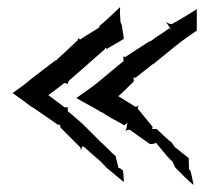

<svg xmlns="http://www.w3.org/2000/svg" viewBox="-20 -537 560 521"><path d="M15 -284C32 -272 50 -259 67 -246L70 -245L135 -200C136 -199 141 -198 143 -198C143 -196 144 -191 145 -190L198 -137C199 -135 199 -132 199 -130H200C200 -135 204 -138 205 -141C220 -127 237 -113 253 -99L269 -82C285 -69 300 -56 316 -43C316 -54 315 -63 314 -74L310 -77C310 -77 308 -79 309 -79H308L306 -80L301 -82C300 -92 295 -104 294 -113C281 -124 267 -140 254 -151L205 -200C192 -211 177 -225 164 -235V-240C163 -242 164 -246 165 -247C164 -246 160 -245 158 -246H155C140 -257 126 -268 111 -279C126 -289 140 -301 155 -312C157 -312 162 -310 163 -309H164C163 -311 166 -316 167 -318L264 -403C265 -405 266 -407 266 -408L270 -404C285 -414 301 -422 315 -431L316 -432C315 -443 312 -455 311 -467L307 -477C306 -490 305 -505 306 -517H305C289 -502 272 -485 254 -470L253 -469C251 -468 249 -464 249 -463H250C234 -452 215 -442 198 -430C196 -430 193 -432 192 -434V-433C192 -432 191 -428 190 -427L130 -371H129L132 -374L131 -375C131 -374 130 -373 129 -372L66 -324C50 -310 32 -297 15 -285ZM187 -271C207 -259 232 -247 254 -233C257 -232 265 -229 265 -226H266C281 -216 300 -208 317 -197C320 -199 324 -202 326 -204C325 -201 324 -197 324 -193C324 -190 322 -184 320 -183L321 -182C323 -184 329 -185 332 -185L387 -146C392 -146 402 -147 403 -150C416 -135 432 -113 449 -97L455 -83C471 -67 487 -50 504 -36H505C503 -48 500 -61 497 -73L493 -78C493 -88 492 -98 492 -108L453 -139V-140L446 -150C432 -161 418 -175 405 -187H393C394 -189 394 -192 394 -193L354 -242C353 -244 355 -249 356 -250V-251C354 -249 350 -247 348 -247C332 -257 315 -267 301 -276C316 -288 329 -303 343 -316V-318C343 -320 343 -324 342 -326C344 -326 348 -326 349 -327L392 -361C393 -362 394 -363 396 -363L456 -412C475 -427 496 -442 514 -454V-512C493 -499 469 -484 447 -472H444C440 -472 433 -475 430 -477V-476C436 -472 439 -463 444 -457C442 -458 441 -459 439 -460C423 -448 405 -438 390 -426H389C389 -426 385 -424 384 -424L321 -383C319 -382 315 -383 314 -384V-383C315 -382 315 -378 315 -376V-370C313 -370 311 -368 310 -367L251 -318C231 -301 207 -285 187 -271Z"/></svg>

Font: Charger Mayhem
Style: Regular
Weight: 400
Designer: Jasper
Foundry: Cannot Into Space Fonts
Version: Version 0.98